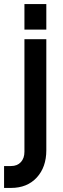

<svg xmlns="http://www.w3.org/2000/svg" viewBox="-57 -740 310 943"><path d="M-37 183V75.5H-3Q28 75.5 45.5 56.2Q63 37 63 5.5V-547.5H170.5V-2Q170.5 81 123.5 132Q76.5 183 -3 183ZM63 -594.5V-720H170.5V-594.5Z"/></svg>

Font: Mohave SemiBold
Style: Regular
Weight: 600
Designer: Gumpita Rahayu
Foundry: Tokotype
Version: Version 2.003